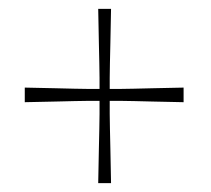

<svg xmlns="http://www.w3.org/2000/svg" viewBox="-20 -475 478 434"><path d="M36 -277Q81 -276 106.5 -275.5Q132 -275 147.5 -274.5Q163 -274 178 -274Q193 -274 215 -274Q238 -274 252.5 -274Q267 -274 282.5 -274.5Q298 -275 324 -275.5Q350 -276 395 -277V-244Q350 -245 324.5 -245.5Q299 -246 283.5 -246.5Q268 -247 253.5 -247Q239 -247 216 -247Q193 -247 178.5 -247Q164 -247 148 -246.5Q132 -246 106.5 -245.5Q81 -245 36 -244ZM202 -61Q203 -110 203.5 -138Q204 -166 204.5 -183.5Q205 -201 205 -217Q205 -233 205 -258Q205 -283 205 -299Q205 -315 204.5 -332.5Q204 -350 203.5 -378Q203 -406 202 -455H231Q230 -406 229.5 -378Q229 -350 228.5 -332.5Q228 -315 228 -299Q228 -283 228 -259Q228 -234 228 -218Q228 -202 228.5 -184.5Q229 -167 229.5 -139Q230 -111 231 -61Z"/></svg>

Font: Ojuju ExtraLight
Style: Regular
Weight: 200
Designer: Chisaokwu Joboson, Mirko Velimirovic
Foundry: Udi Foundry
Version: Version 1.000